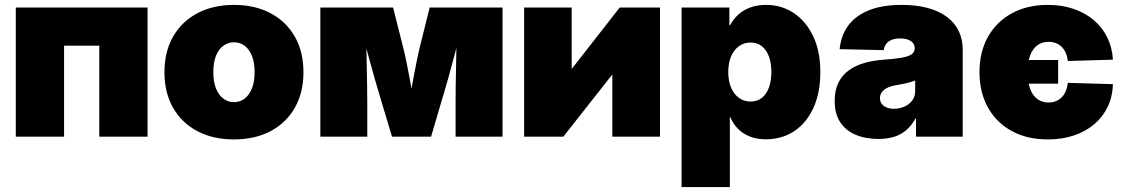

<svg xmlns="http://www.w3.org/2000/svg" viewBox="-20 -553 4547 777"><path d="M577.1 -522.5V0H381.8V-368.2H239.3V0H43.9V-522.5Z M926.8 11.2Q842.3 11.2 778.8 -22.2Q715.3 -55.7 680.4 -116.9Q645.5 -178.2 645.5 -260.7Q645.5 -343.8 680.4 -404.8Q715.3 -465.8 778.8 -499.5Q842.3 -533.2 926.8 -533.2Q1011.7 -533.2 1075 -499.5Q1138.2 -465.8 1173.1 -404.8Q1208 -343.8 1208 -260.7Q1208 -178.2 1173.1 -116.9Q1138.2 -55.7 1075 -22.2Q1011.7 11.2 926.8 11.2ZM926.8 -139.6Q950.7 -139.6 969.5 -153.6Q988.3 -167.5 999.3 -194.6Q1010.3 -221.7 1010.3 -261.2Q1010.3 -300.8 999.3 -327.6Q988.3 -354.5 969.5 -368.2Q950.7 -381.8 926.8 -381.8Q903.3 -381.8 884.3 -368.2Q865.2 -354.5 854.2 -327.6Q843.3 -300.8 843.3 -261.2Q843.3 -221.7 854.2 -194.6Q865.2 -167.5 884.3 -153.6Q903.3 -139.6 926.8 -139.6Z M1276.4 0V-522.5H1570.8L1609.4 -369.6Q1616.7 -341.8 1623.8 -307.6Q1630.9 -273.4 1637.5 -237.5Q1644 -201.7 1649.9 -168.5Q1655.8 -135.3 1660.6 -109.9H1629.4Q1634.8 -135.3 1640.6 -168.5Q1646.5 -201.7 1653.1 -237.3Q1659.7 -272.9 1666.7 -307.4Q1673.8 -341.8 1680.7 -369.6L1718.8 -522.5H2013.7V0H1823.7V-138.2Q1823.7 -170.9 1824.2 -209.2Q1824.7 -247.6 1825.7 -288.3Q1826.7 -329.1 1827.1 -369.1Q1827.6 -409.2 1828.1 -445.8H1849.1Q1836.9 -396 1822.5 -341.6Q1808.1 -287.1 1793.5 -234.9Q1778.8 -182.6 1765.1 -138.2L1724.6 0H1566.4L1524.9 -138.2Q1511.2 -183.1 1496.1 -235.6Q1481 -288.1 1466.6 -342.3Q1452.1 -396.5 1439.9 -445.8H1461.4Q1461.9 -409.2 1462.6 -369.1Q1463.4 -329.1 1464.1 -288.3Q1464.8 -247.6 1465.6 -209.2Q1466.3 -170.9 1466.3 -138.2V0Z M2650.9 0H2458V-250.5H2457L2259.8 0H2101.1V-522.5H2293.5V-274.9H2294.4L2487.8 -522.5H2650.9Z M2738.3 204.1V-522.5H2931.6V-451.2H2934.6Q2948.7 -477.1 2969.5 -495.4Q2990.2 -513.7 3018.1 -523.4Q3045.9 -533.2 3080.6 -533.2Q3143.1 -533.2 3192.6 -500Q3242.2 -466.8 3271 -406Q3299.8 -345.2 3299.8 -261.7Q3299.8 -177.2 3271.7 -116.2Q3243.7 -55.2 3194.1 -22.2Q3144.5 10.7 3078.6 10.7Q3043.9 10.7 3015.9 0Q2987.8 -10.7 2967.5 -30.8Q2947.3 -50.8 2935.5 -79.1H2933.6V204.1ZM3017.6 -142.1Q3044.4 -142.1 3063 -156.7Q3081.5 -171.4 3091.6 -198.2Q3101.6 -225.1 3101.6 -261.7Q3101.6 -298.3 3091.6 -325Q3081.5 -351.6 3063 -366.2Q3044.4 -380.9 3017.6 -380.9Q2991.2 -380.9 2970.7 -366.2Q2950.2 -351.6 2938.7 -325Q2927.2 -298.3 2927.2 -261.7Q2927.2 -225.1 2938.7 -198.2Q2950.2 -171.4 2970.7 -156.7Q2991.2 -142.1 3017.6 -142.1Z M3534.2 9.3Q3482.4 9.3 3442.6 -7.6Q3402.8 -24.4 3380.4 -58.3Q3357.9 -92.3 3357.9 -144.5Q3357.9 -188 3373 -218.5Q3388.2 -249 3415.3 -268.6Q3442.4 -288.1 3478.5 -298.3Q3514.6 -308.6 3556.6 -311.5Q3602.1 -314.5 3629.6 -319.6Q3657.2 -324.7 3669.4 -333.5Q3681.6 -342.3 3681.6 -356.9V-358.9Q3681.6 -370.6 3674.3 -379.4Q3667 -388.2 3653.8 -392.8Q3640.6 -397.5 3622.6 -397.5Q3603.5 -397.5 3589.4 -392.1Q3575.2 -386.7 3566.9 -376.2Q3558.6 -365.7 3556.2 -350.1L3377.9 -354Q3383.3 -409.7 3412.8 -449.7Q3442.4 -489.7 3496.6 -511.5Q3550.8 -533.2 3629.4 -533.2Q3688.5 -533.2 3734.4 -520.8Q3780.3 -508.3 3812 -484.6Q3843.8 -460.9 3859.9 -427.2Q3876 -393.6 3876 -351.1V0H3687V-73.2H3684.6Q3667.5 -42.5 3645.3 -24.4Q3623 -6.3 3595.5 1.5Q3567.9 9.3 3534.2 9.3ZM3597.7 -112.8Q3619.1 -112.8 3638.9 -121.1Q3658.7 -129.4 3671.1 -145.5Q3683.6 -161.6 3683.6 -185.1V-227.1Q3676.3 -224.1 3668 -221.7Q3659.7 -219.2 3650.4 -217Q3641.1 -214.8 3629.9 -212.6Q3618.7 -210.4 3605.5 -208Q3585 -204.6 3570.6 -197.5Q3556.2 -190.4 3548.6 -179.9Q3541 -169.4 3541 -156.2Q3541 -142.6 3548.3 -132.8Q3555.7 -123 3568.4 -117.9Q3581.1 -112.8 3597.7 -112.8Z M4220.7 11.2Q4136.7 11.2 4074.5 -22.7Q4012.2 -56.6 3978 -118.2Q3943.8 -179.7 3943.8 -260.7Q3943.8 -342.3 3978 -403.6Q4012.2 -464.8 4074.5 -499Q4136.7 -533.2 4220.7 -533.2Q4277.3 -533.2 4324.5 -517.1Q4371.6 -501 4406.2 -471.7Q4440.9 -442.4 4460.9 -401.6Q4481 -360.8 4483.9 -311.5L4301.3 -306.2Q4299.3 -324.2 4293.2 -338.4Q4287.1 -352.5 4277.1 -362.8Q4267.1 -373 4253.4 -378.4Q4239.7 -383.8 4223.1 -383.8Q4196.3 -383.8 4177.2 -369.1Q4158.2 -354.5 4148.2 -327.1Q4138.2 -299.8 4138.2 -261.2Q4138.2 -222.7 4148.2 -195.1Q4158.2 -167.5 4177.2 -152.8Q4196.3 -138.2 4223.1 -138.2Q4239.7 -138.2 4253.4 -143.8Q4267.1 -149.4 4277.1 -159.7Q4287.1 -169.9 4293.2 -184.6Q4299.3 -199.2 4301.3 -217.8L4483.9 -212.4Q4482.4 -162.6 4463.1 -121.6Q4443.8 -80.6 4408.9 -50.8Q4374 -21 4326.2 -4.9Q4278.3 11.2 4220.7 11.2ZM4131.3 -214.4V-310.1H4262.2V-214.4Z"/></svg>

Font: Inter 28pt Black
Style: Regular
Weight: 900
Designer: Rasmus Andersson
Foundry: rsms
Version: Version 4.001;git-66647c0bb